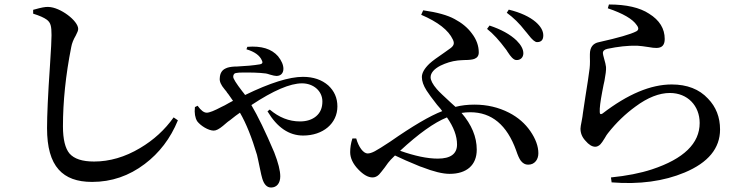

<svg xmlns="http://www.w3.org/2000/svg" viewBox="-20 -783 3297 857"><path d="M391 29C478 29 556 2 626 -51C691 -100 741 -165 774 -246L755 -259C716 -204 666 -158 605 -122C538 -82 469 -62 400 -62C347 -62 311 -74 290 -98C271 -121 261 -161 261 -219C261 -329 273 -447 298 -573C301 -590 308 -607 318 -624C325 -637 329 -647 329 -654C329 -690 249 -751 196 -752C183 -753 163 -749 135 -741C132 -740 129 -740 128 -739V-722C157 -713 177 -704 189 -695C206 -682 210 -667 210 -626C210 -608 208 -563 203 -490C194 -360 190 -267 190 -211C190 -126 207 -65 242 -26C275 11 324 29 391 29Z M1190 54C1215 54 1231 35 1231 4C1231 -21 1222 -57 1204 -103C1165 -195 1131 -265 1102 -314C1200 -379 1275 -411 1328 -411C1379 -411 1419 -377 1419 -330C1419 -302 1410 -280 1391 -264C1373 -249 1349 -241 1319 -241C1270 -241 1225 -259 1184 -294L1174 -286C1217 -214 1270 -178 1333 -178C1422 -178 1486 -232 1486 -308C1486 -346 1472 -377 1445 -402C1416 -427 1379 -440 1332 -440C1271 -440 1185 -413 1074 -359C1071 -363 1067 -369 1061 -376C1034 -411 1021 -432 1021 -440C1021 -448 1024 -453 1029 -456C1032 -457 1039 -458 1049 -459C1097 -460 1136 -459 1167 -455C1171 -454 1177 -453 1185 -450C1198 -446 1208 -444 1214 -444C1233 -444 1245 -456 1245 -476C1245 -493 1237 -512 1221 -532C1192 -565 1147 -579 1084 -574L1080 -563C1117 -552 1140 -535 1149 -513C1154 -504 1151 -498 1141 -496C1112 -491 1077 -488 1036 -486C1035 -486 1032 -486 1028 -486C1009 -485 995 -482 986 -477C971 -470 962 -456 961 -435C959 -420 966 -404 982 -385C986 -380 989 -376 991 -374C992 -371 995 -368 999 -363C1008 -350 1015 -340 1020 -333C1016 -331 1010 -328 1003 -324C988 -315 976 -309 969 -306C937 -289 915 -280 903 -280C890 -280 877 -290 862 -311L850 -305C847 -278 851 -257 860 -242C875 -222 910 -200 934 -200C945 -200 958 -207 975 -221C983 -228 990 -234 995 -238C998 -240 1001 -243 1006 -246C1025 -261 1040 -273 1051 -280C1079 -232 1104 -169 1127 -92C1130 -78 1135 -58 1140 -32C1145 -9 1148 7 1151 15C1159 41 1172 54 1190 54Z M1643 9C1653 9 1663 5 1672 -4C1677 -10 1686 -20 1697 -35C1708 -51 1717 -63 1724 -70L1743 -89C1770 -76 1808 -59 1855 -40C1859 -39 1862 -38 1864 -37C1915 -17 1956 -7 1987 -7C2063 -7 2108 -46 2108 -115C2108 -172 2085 -227 2040 -279C2053 -281 2066 -282 2079 -282C2175 -282 2243 -225 2284 -111C2291 -90 2298 -74 2305 -65C2314 -54 2324 -48 2337 -48C2352 -48 2363 -53 2372 -64C2379 -73 2383 -85 2383 -99C2383 -130 2371 -163 2347 -198C2324 -231 2293 -259 2252 -280C2205 -304 2154 -316 2098 -316C2068 -316 2040 -313 2013 -306C2008 -311 2001 -317 1991 -326C1962 -353 1941 -372 1930 -385C1911 -407 1902 -425 1902 -438C1902 -457 1917 -475 1946 -490C1971 -502 1996 -510 2023 -513C2029 -514 2039 -514 2053 -515C2074 -515 2089 -517 2097 -520C2110 -525 2117 -534 2117 -549C2117 -578 2107 -607 2086 -634C2067 -660 2041 -681 2009 -698C1978 -715 1932 -728 1869 -737L1860 -717C1935 -685 1982 -648 2001 -607C2009 -591 2007 -580 1991 -568C1986 -564 1976 -557 1963 -548C1932 -527 1910 -511 1897 -499C1874 -477 1863 -457 1863 -439C1863 -421 1870 -401 1884 -379C1893 -365 1908 -344 1931 -315C1942 -303 1949 -294 1954 -287C1899 -266 1821 -220 1722 -151C1689 -129 1666 -115 1653 -108C1640 -101 1629 -98 1621 -98C1602 -98 1581 -126 1570 -165H1553C1546 -144 1543 -123 1543 -104C1543 -78 1555 -52 1579 -27C1602 -3 1623 9 1643 9ZM1934 -75C1887 -75 1831 -87 1766 -110C1848 -186 1918 -236 1975 -259C2005 -216 2020 -176 2020 -138C2020 -96 1991 -75 1934 -75ZM2285 -515C2302 -514 2316 -526 2316 -545C2316 -563 2306 -582 2286 -602C2257 -630 2216 -652 2165 -669L2154 -654C2181 -633 2209 -602 2238 -563C2240 -560 2242 -557 2243 -556L2244 -554C2253 -540 2260 -531 2265 -526C2272 -519 2278 -515 2285 -515ZM2377 -595C2396 -595 2405 -605 2405 -625C2405 -645 2394 -665 2371 -685C2344 -708 2304 -727 2251 -740L2242 -726C2271 -705 2299 -678 2325 -644C2328 -641 2330 -638 2331 -637C2333 -634 2336 -631 2339 -627C2355 -606 2368 -595 2377 -595Z M3036 -13C3141 -57 3194 -121 3194 -205C3194 -260 3176 -306 3140 -343C3101 -385 3047 -406 2978 -406C2885 -406 2782 -363 2669 -276C2661 -271 2657 -274 2657 -283C2656 -301 2660 -331 2668 -373C2671 -387 2673 -397 2674 -404C2675 -409 2676 -415 2678 -422C2683 -449 2686 -470 2685 -484C2684 -493 2681 -506 2676 -523C2673 -534 2671 -542 2671 -546C2671 -556 2678 -562 2691 -565C2738 -575 2783 -580 2824 -579C2839 -578 2855 -576 2874 -573C2889 -570 2901 -569 2910 -569C2935 -569 2947 -582 2947 -609C2947 -655 2924 -693 2877 -722C2836 -749 2776 -763 2698 -763L2693 -746C2761 -723 2804 -698 2822 -671C2832 -658 2831 -649 2820 -643C2795 -630 2739 -614 2654 -595C2627 -590 2613 -572 2613 -541C2613 -538 2613 -533 2613 -526C2614 -503 2613 -482 2610 -465C2608 -446 2602 -409 2593 -352C2588 -317 2584 -292 2582 -279C2581 -269 2579 -256 2576 -241C2573 -226 2571 -215 2571 -209C2571 -189 2578 -171 2593 -155C2608 -137 2623 -128 2637 -128C2645 -128 2653 -132 2660 -139C2665 -144 2671 -153 2679 -166C2685 -177 2690 -184 2694 -189C2731 -236 2772 -275 2816 -307C2871 -348 2923 -368 2970 -368C3049 -368 3103 -311 3103 -234C3103 -143 3032 -74 2890 -27C2838 -10 2777 2 2707 9L2710 31C2834 41 2943 26 3036 -13Z"/></svg>

Font: AllPunType SemiBold
Style: Regular
Weight: 600
Version: 1.0